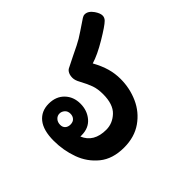

<svg xmlns="http://www.w3.org/2000/svg" viewBox="-157 -763 921 921"><g transform="rotate(45 303.5 -302.5)"><path d="M574 -223Q574 -146 535 -98Q496 -50 436.5 -28.5Q377 -7 312 -7Q241 -7 205 -36Q169 -65 169 -116Q169 -165 199.5 -194.5Q230 -224 277 -224Q323 -224 355.5 -196.5Q388 -169 388 -120V-112Q453 -139 453 -223Q453 -266 421.5 -299.5Q390 -333 321 -333Q286 -333 260.5 -324Q235 -315 200 -296Q179 -284 162 -284Q146 -284 134.5 -289.5Q123 -295 118 -304L91 -358Q63 -417 50.5 -437.5Q38 -458 -6 -523Q-12 -532 -12 -541Q-12 -564 15 -583Q37 -598 53 -598Q67 -598 78 -587Q95 -570 132 -508Q169 -446 182 -402Q222 -424 257 -434Q292 -444 329 -444Q392 -444 448 -419Q504 -394 539 -344Q574 -294 574 -223ZM314 -119Q314 -137 303.5 -146.5Q293 -156 277 -156Q259 -156 249 -144.5Q239 -133 239 -119Q239 -104 250.5 -93.5Q262 -83 280 -83Q296 -83 305 -93Q314 -103 314 -119Z"/></g></svg>

Font: Mali
Style: Bold
Weight: 700
Designer: Kitiyaporn Chalermlarp | Katatrad Aksorn Co.,Ltd.
Foundry: Cadson Demak Co.,Ltd.
Version: Version 1.000; ttfautohint (v1.6)